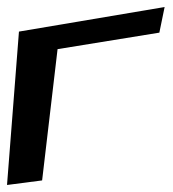

<svg xmlns="http://www.w3.org/2000/svg" viewBox="-52 -493 492 547"><path d="M402 -400 417 -473 2 -403 -32 34 68 21 112 -353Z"/></svg>

Font: Gamestation Warped
Style: Italic
Weight: 400
Designer: Jonas Hecksher
Foundry: Jonas Hecksher, Playtypeª, e-types AS
Version: Version 1.003